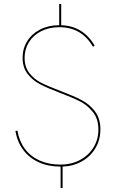

<svg xmlns="http://www.w3.org/2000/svg" viewBox="-20 -828 579 960"><path d="M283 5Q221.5 5 174 -16.5Q126.5 -38 96.5 -78Q66.5 -118 57 -173L67 -175Q76 -122 104.5 -83.8Q133 -45.5 178.5 -25.2Q224 -5 283 -5Q336.5 -5 379.5 -27.8Q422.5 -50.5 447.2 -90.5Q472 -130.5 472 -180Q472 -233 445 -267.2Q418 -301.5 380 -321Q342 -340.5 274 -366Q214.5 -388.5 178 -408Q141.5 -427.5 117.2 -459.5Q93 -491.5 93 -539Q93 -585 116 -622Q139 -659 180.8 -680.5Q222.5 -702 276 -702V-808H286V-702Q341.5 -700 383.5 -674Q425.5 -648 453 -600L445 -594Q388.5 -692 277 -692Q225.5 -692 186 -672Q146.5 -652 124.8 -617.2Q103 -582.5 103 -539Q103 -493 127 -462.5Q151 -432 186 -414.2Q221 -396.5 283 -373Q349 -348 388.2 -327.5Q427.5 -307 454.8 -271.2Q482 -235.5 482 -181Q482 -129.5 457.5 -87.8Q433 -46 389.8 -21.5Q346.5 3 293 5V112H283Z"/></svg>

Font: HK Grotesk Thin
Style: Regular
Weight: 100
Designer: Alfredo Marco Pradil
Foundry: Hanken Design Co.
Version: Version 3.001